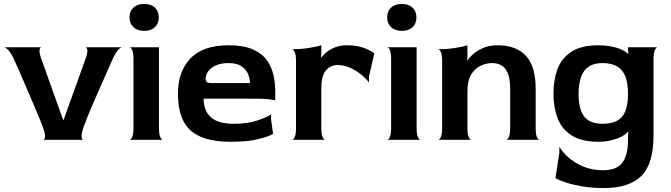

<svg xmlns="http://www.w3.org/2000/svg" viewBox="-27 -707 3395 971"><path d="M191 0Q198 0 200.5 -13.5Q203 -27 191 -60Q187 -73 173.5 -106Q160 -139 141.5 -182Q123 -225 104 -269.5Q85 -314 69 -350.5Q53 -387 44 -406Q29 -439 15 -453.5Q1 -468 -7 -468H183Q175 -468 173 -454Q171 -440 183 -406Q190 -389 202 -354Q214 -319 230 -274.5Q246 -230 262.5 -184Q279 -138 293 -99H294Q308 -139 323 -180Q338 -221 352.5 -261.5Q367 -302 380.5 -339.5Q394 -377 405 -408Q417 -440 414.5 -454Q412 -468 405 -468H590Q583 -468 570.5 -454.5Q558 -441 543 -409Q535 -391 519.5 -356Q504 -321 485 -277.5Q466 -234 447 -191Q428 -148 414 -112.5Q400 -77 394 -60Q384 -26 386 -13Q388 0 394 0Z M628 0Q635 0 641.5 -14Q648 -28 648 -60V-408Q648 -440 641.5 -454Q635 -468 628 -468H777V-60Q777 -28 783.5 -14Q790 0 797 0ZM702 -551Q668 -551 648 -569.5Q628 -588 628 -619Q628 -650 647.5 -668.5Q667 -687 702 -687Q737 -687 756.5 -668.5Q776 -650 776 -619Q776 -588 756.5 -569.5Q737 -551 702 -551Z M1141 10Q1062 10 1010 -7Q958 -24 928 -56Q898 -88 885.5 -133Q873 -178 873 -233Q873 -346 936.5 -412Q1000 -478 1129 -478Q1204 -478 1251 -457.5Q1298 -437 1322.5 -402.5Q1347 -368 1356 -327Q1365 -286 1365 -245V-198Q1365 -201 1337.5 -204.5Q1310 -208 1245 -208H1003Q1003 -146 1040 -113.5Q1077 -81 1156 -81Q1224 -81 1274 -97.5Q1324 -114 1344 -129V-103L1354 -30Q1334 -17 1279.5 -3.5Q1225 10 1141 10ZM1041 -287H1237Q1237 -310 1227 -333.5Q1217 -357 1193.5 -372.5Q1170 -388 1129 -388Q1090 -388 1064 -376Q1038 -364 1025.5 -345.5Q1013 -327 1013 -307Q1013 -297 1019 -292Q1025 -287 1041 -287Z M1450 0Q1457 0 1463.5 -14Q1470 -28 1470 -60V-398Q1470 -430 1463.5 -443.5Q1457 -457 1450 -458Q1494 -458 1535.5 -464.5Q1577 -471 1598 -478V-435L1596 -418L1598 -416Q1608 -430 1625.5 -444Q1643 -458 1668.5 -468Q1694 -478 1728 -478Q1777 -478 1813.5 -464.5Q1850 -451 1866 -437L1839 -320V-290Q1825 -309 1800 -329.5Q1775 -350 1744 -364Q1713 -378 1681 -378Q1643 -378 1620.5 -350Q1598 -322 1598 -260V-60Q1598 -28 1604.5 -14Q1611 0 1618 0Z M1931 0Q1938 0 1944.5 -14Q1951 -28 1951 -60V-408Q1951 -440 1944.5 -454Q1938 -468 1931 -468H2080V-60Q2080 -28 2086.5 -14Q2093 0 2100 0ZM2005 -551Q1971 -551 1951 -569.5Q1931 -588 1931 -619Q1931 -650 1950.5 -668.5Q1970 -687 2005 -687Q2040 -687 2059.5 -668.5Q2079 -650 2079 -619Q2079 -588 2059.5 -569.5Q2040 -551 2005 -551Z M2189 0Q2196 0 2202.5 -14Q2209 -28 2209 -60V-398Q2209 -430 2202.5 -443.5Q2196 -457 2189 -458Q2233 -458 2274.5 -464.5Q2316 -471 2337 -478V-417L2335 -404L2337 -402Q2344 -413 2362.5 -430.5Q2381 -448 2413 -463Q2445 -478 2490 -478Q2583 -478 2632.5 -425Q2682 -372 2682 -259V-60Q2682 -28 2688.5 -14Q2695 0 2702 0H2533Q2540 0 2546.5 -14Q2553 -28 2553 -60V-256Q2553 -307 2541.5 -335.5Q2530 -364 2509.5 -376Q2489 -388 2462 -388Q2431 -388 2402 -373.5Q2373 -359 2355 -328.5Q2337 -298 2337 -247V-60Q2337 -28 2343.5 -14Q2350 0 2357 0Z M3027 244Q2969 244 2920.5 236Q2872 228 2836.5 216.5Q2801 205 2782 194L2802 64V35Q2816 60 2846 87.5Q2876 115 2921 134.5Q2966 154 3023 154Q3070 154 3097.5 136.5Q3125 119 3137 84.5Q3149 50 3149 2V-21L3151 -39L3149 -41Q3135 -25 3112 -14Q3089 -3 3060 3.5Q3031 10 2999 10Q2914 10 2864 -22Q2814 -54 2793 -109Q2772 -164 2772 -233Q2772 -303 2792.5 -358Q2813 -413 2863 -445.5Q2913 -478 2999 -478Q3031 -478 3059.5 -473Q3088 -468 3111 -458.5Q3134 -449 3149 -435L3151 -436L3149 -455V-468H3298Q3291 -467 3284.5 -453Q3278 -439 3278 -406V-23Q3278 122 3216.5 183Q3155 244 3027 244ZM3020 -81Q3064 -81 3092.5 -95.5Q3121 -110 3135 -143.5Q3149 -177 3149 -233Q3149 -288 3135 -322Q3121 -356 3092.5 -372Q3064 -388 3020 -388Q2979 -388 2952.5 -371.5Q2926 -355 2912.5 -320.5Q2899 -286 2899 -232Q2899 -179 2912 -145.5Q2925 -112 2951.5 -96.5Q2978 -81 3020 -81Z"/></svg>

Font: Red Rose SemiBold
Style: Regular
Weight: 600
Designer: Jaikishan Patel
Version: Version 2.000